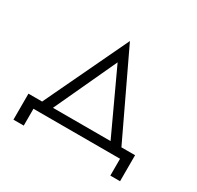

<svg xmlns="http://www.w3.org/2000/svg" viewBox="-130 -647 914 889"><g transform="rotate(30 327.5 -202.5)"><path d="M558 0H95V90H40V-49H113L325 -495L537 -49H610V90H558ZM325 -381 171 -49H479Z"/></g></svg>

Font: Jost* Light
Style: Regular
Weight: 300
Version: Version 3.7